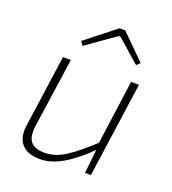

<svg xmlns="http://www.w3.org/2000/svg" viewBox="-131 -803 821 914"><g transform="rotate(20 279.5 -345.5)"><path d="M152 -482 101 -127Q94 -73 114.5 -48.5Q135 -24 185 -24Q238 -24 291 -58.5Q344 -93 415 -160L418 -127Q350 -58 289.5 -23Q229 12 175 12Q110 12 80.5 -22.5Q51 -57 61 -121L112 -482ZM497 -482 429 0H399L413 -132L411 -147L457 -482ZM347 -703 469 -582 452 -565 336 -667H327L181 -564L167 -584L318 -703Z"/></g></svg>

Font: Exo 2 ExtraLight
Style: Italic
Weight: 250
Italic angle: -8°
Designer: Natanael Gama
Foundry: Natanael Gama
Version: Version 2.010